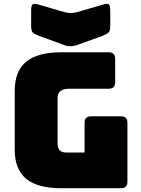

<svg xmlns="http://www.w3.org/2000/svg" viewBox="-20 -997 748 1017"><path d="M619 0H304Q179 0 118.5 -50Q58 -100 58 -204V-516Q58 -620 118.5 -670Q179 -720 304 -720H554Q573 -720 581.5 -711.5Q590 -703 590 -684V-563Q590 -544 581.5 -535.5Q573 -527 554 -527H346Q315 -527 300 -514.5Q285 -502 285 -477V-238Q285 -213 296.5 -201Q308 -189 331 -189H428V-345Q428 -364 436.5 -372.5Q445 -381 464 -381H619Q638 -381 646.5 -372.5Q655 -364 655 -345V-36Q655 -17 646.5 -8.5Q638 0 619 0ZM386 -932 523 -972Q548 -980 556 -974Q564 -968 564 -941V-860Q564 -833 555.5 -825Q547 -817 523 -807L395 -761Q386 -757 375.5 -755Q365 -753 356 -752Q347 -752 339 -753Q331 -754 324 -757L187 -807Q162 -817 153.5 -825Q145 -833 145 -860V-941Q145 -968 153 -974Q161 -980 187 -972L324 -932Q341 -928 355 -928Q369 -928 386 -932Z"/></svg>

Font: Bungee
Style: Regular
Weight: 400
Designer: David Jonathan Ross
Foundry: David Jonathan Ross
Version: Version 1.000;PS 1.0;hotconv 1.0.72;makeotf.lib2.5.5900